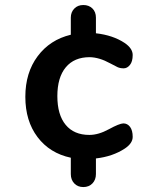

<svg xmlns="http://www.w3.org/2000/svg" viewBox="-20 -633 640 773"><path d="M482.9 -35.2Q434.1 -2.9 366.2 4.9V67.9Q366.2 90.8 352.1 105.5Q337.9 120.1 315.4 120.1Q293 120.1 279.1 105.5Q265.1 90.8 265.1 67.9V2Q180.2 -16.1 131.1 -81.1Q82 -146 82 -243.2Q82 -340.3 131.6 -406.7Q181.2 -473.1 265.1 -493.2V-562Q265.1 -584 279.1 -598.4Q293 -612.8 315.4 -612.8Q337.9 -612.8 352.1 -598.9Q366.2 -585 366.2 -562V-499Q435.1 -491.2 481.9 -460Q514.2 -438 514.2 -411.6Q514.2 -385.3 503.2 -371.6Q492.2 -357.9 478 -357.9Q463.9 -357.9 453.6 -362.5Q443.4 -367.2 423.8 -377.9Q379.4 -402.3 340.8 -402.8Q278.8 -402.8 244.9 -362.1Q210.9 -321.3 210.9 -246.1Q210.9 -170.9 244.4 -130.4Q277.8 -89.8 339.8 -89.8Q376.5 -89.8 418.5 -112.8Q460.4 -135.7 476.6 -136.2Q493.2 -136.2 503.7 -122.1Q514.2 -107.9 514.2 -82Q514.2 -56.2 482.9 -35.2Z"/></svg>

Font: Nunito-Bold
Style: Bold
Weight: 700
Designer: Vernon Adams
Foundry: newtypography
Version: Version 3.000